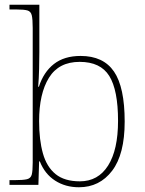

<svg xmlns="http://www.w3.org/2000/svg" viewBox="-20 -780 610 810"><path d="M313 10Q256 10 212.5 -18Q169 -46 148 -99H145L142 0H20V-20H41Q78 -20 94 -24Q110 -28 114 -43.5Q118 -59 118 -94V-662Q118 -699 114 -715.5Q110 -732 95.5 -736Q81 -740 51 -740H20V-760H146V-560Q146 -532 145 -490Q144 -448 141 -414H144Q164 -476 207.5 -510Q251 -544 320 -544Q416 -544 461 -478Q506 -412 506 -267Q506 -129 453 -59.5Q400 10 313 10ZM317 -15Q394 -15 436 -81.5Q478 -148 478 -270Q478 -400 441 -459.5Q404 -519 316 -519Q228 -519 186.5 -452Q145 -385 145 -269Q145 -190 161 -133Q177 -76 214.5 -45.5Q252 -15 317 -15Z"/></svg>

Font: Noto Serif Tamil Thin
Style: Italic
Weight: 100
Italic angle: -12°
Designer: Indian Type Foundry, Tom Grace, and the Monotype Design Team
Foundry: Monotype Imaging Inc.
Version: Version 2.003; ttfautohint (v1.8.4.7-5d5b)